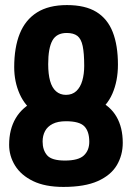

<svg xmlns="http://www.w3.org/2000/svg" viewBox="-20 -727 519 757"><path d="M232 -249Q167 -249 123 -278.5Q79 -308 57.5 -356.5Q36 -405 36 -462Q36 -540 58 -594.5Q80 -649 126 -678Q172 -707 244 -707Q316 -707 360 -680Q404 -653 424.5 -600.5Q445 -548 445 -472Q445 -408 423 -357.5Q401 -307 354.5 -278Q308 -249 232 -249ZM230 10Q158 10 110.5 -13Q63 -36 39.5 -74Q16 -112 16 -156Q16 -217 42 -261Q68 -305 119 -329Q170 -353 245 -353Q318 -353 366.5 -331Q415 -309 439.5 -266.5Q464 -224 464 -164Q464 -115 440.5 -75.5Q417 -36 365.5 -13Q314 10 230 10ZM236 -94Q289 -94 310.5 -114Q332 -134 332 -168Q332 -209 312.5 -229Q293 -249 240 -249Q208 -249 187.5 -238.5Q167 -228 157.5 -210Q148 -192 148 -169Q148 -135 166 -114.5Q184 -94 236 -94ZM240 -353Q265 -353 281 -368Q297 -383 304.5 -409Q312 -435 312 -467Q312 -517 306 -545.5Q300 -574 285 -585.5Q270 -597 243 -597Q203 -597 186.5 -567Q170 -537 170 -474Q170 -435 177.5 -408Q185 -381 201 -367Q217 -353 240 -353Z"/></svg>

Font: Truculenta Black
Style: Regular
Weight: 900
Version: Version 1.002